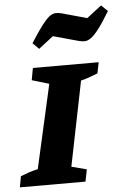

<svg xmlns="http://www.w3.org/2000/svg" viewBox="-71 -832 578 872"><g transform="rotate(-5 218.0 -395.5)"><path d="M-16 0 -7 -50Q13 -58 32.5 -64.5Q52 -71 72 -75L158 -457L80 -480L90 -535H390L380 -485Q360 -477 341.5 -470.5Q323 -464 303 -459L225 -73L294 -55L283 0ZM126 -619 98 -647Q129 -696 149.5 -723Q170 -750 184.5 -761.5Q199 -773 212 -774Q225 -775 241 -771L356 -739L423 -791L452 -763Q422 -713 401 -685.5Q380 -658 364.5 -647Q349 -636 336.5 -635.5Q324 -635 309 -639L193 -671Z"/></g></svg>

Font: Piazzolla SC
Style: Bold Italic
Weight: 700
Italic angle: -11.3°
Designer: Juan Pablo del Peral
Foundry: Huerta Tipografica
Version: Version 1.330